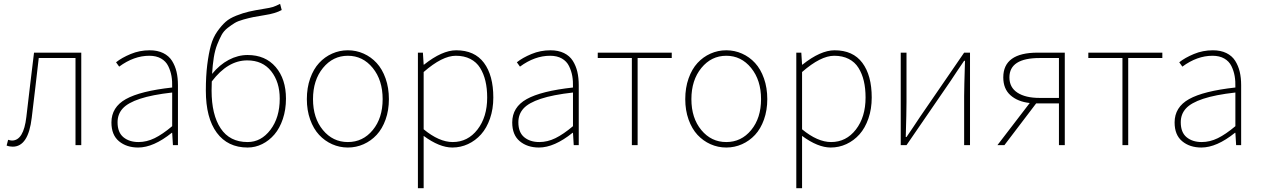

<svg xmlns="http://www.w3.org/2000/svg" viewBox="-20 -750 6515 992"><path d="M45.9 7.8Q28.8 7.8 14.2 2L22 -27.8Q33.7 -23.9 42 -23.9Q102.1 -23.9 116.2 -146Q122.6 -201.2 135.7 -311.8Q148.9 -422.4 155.8 -478H399.9V0H370.1V-450.2H180.2Q174.3 -398.9 162.4 -296.4Q150.4 -193.8 144 -142.1Q126.5 7.8 45.9 7.8Z M693.8 12.2Q633.8 12.2 594.7 -20.3Q555.7 -52.7 555.7 -117.2Q555.7 -196.3 630.4 -238Q705.1 -279.8 869.6 -297.9Q870.6 -330.1 866 -356.9Q861.3 -383.8 849.1 -408.7Q836.9 -433.6 812 -447.8Q787.1 -461.9 751.5 -461.9Q671.9 -461.9 595.7 -405.8L579.6 -428.2Q608.9 -451.7 655 -470.9Q701.2 -490.2 753.4 -490.2Q793.9 -490.2 823.2 -475.8Q852.5 -461.4 868.7 -435.8Q884.8 -410.2 892.1 -379.2Q899.4 -348.1 899.4 -310.1V0H873.5L869.6 -64H867.7Q772.9 12.2 693.8 12.2ZM695.8 -16.1Q737.8 -16.1 778.8 -36.1Q819.8 -56.2 869.6 -98.1V-272Q765.6 -260.3 703.1 -239.5Q640.6 -218.8 614 -189.5Q587.4 -160.2 587.4 -118.2Q587.4 -65.9 617.7 -41Q647.9 -16.1 695.8 -16.1Z M1073.2 -282.2Q1073.2 -157.2 1120.1 -86.7Q1167 -16.1 1259.3 -16.1Q1329.1 -16.1 1377.2 -79.3Q1425.3 -142.6 1425.3 -240.2Q1425.3 -326.2 1381.1 -382.1Q1336.9 -438 1257.3 -438Q1156.7 -438 1074.2 -329.1Q1073.2 -314 1073.2 -282.2ZM1259.3 12.2Q1156.7 12.2 1100.1 -64.2Q1043.5 -140.6 1043.5 -282.2Q1043.5 -356.9 1050.8 -415.5Q1058.1 -474.1 1069.6 -515.6Q1081.1 -557.1 1102.8 -587.6Q1124.5 -618.2 1145.5 -637Q1166.5 -655.8 1201.4 -669.4Q1236.3 -683.1 1265.9 -689.9Q1295.4 -696.8 1341.3 -704.1Q1376.5 -709.5 1390.6 -714.1Q1404.8 -718.8 1427.2 -730L1435.5 -698.2Q1402.8 -680.2 1347.7 -671.9Q1310.1 -666 1288.6 -661.6Q1267.1 -657.2 1238 -649.2Q1209 -641.1 1192.9 -631.3Q1176.8 -621.6 1156.5 -606Q1136.2 -590.3 1125 -569.6Q1113.8 -548.8 1102.3 -520Q1090.8 -491.2 1084.7 -453.4Q1078.6 -415.5 1075.7 -368.2Q1114.3 -415.5 1161.9 -440.7Q1209.5 -465.8 1259.3 -465.8Q1351.1 -465.8 1404.3 -403.8Q1457.5 -341.8 1457.5 -240.2Q1457.5 -183.6 1441.4 -135.5Q1425.3 -87.4 1397.9 -55.4Q1370.6 -23.4 1334.7 -5.6Q1298.8 12.2 1259.3 12.2Z M1565.4 -237.8Q1565.4 -296.4 1582.5 -344.7Q1599.6 -393.1 1628.7 -424.6Q1657.7 -456.1 1696 -473.1Q1734.4 -490.2 1777.3 -490.2Q1820.3 -490.2 1858.6 -473.1Q1897 -456.1 1926 -424.6Q1955.1 -393.1 1972.2 -344.7Q1989.3 -296.4 1989.3 -237.8Q1989.3 -180.2 1972.2 -132.3Q1955.1 -84.5 1926 -53.2Q1897 -22 1858.6 -4.9Q1820.3 12.2 1777.3 12.2Q1734.4 12.2 1696 -4.9Q1657.7 -22 1628.7 -53.2Q1599.6 -84.5 1582.5 -132.3Q1565.4 -180.2 1565.4 -237.8ZM1957 -237.8Q1957 -335.9 1905.8 -398.9Q1854.5 -461.9 1777.3 -461.9Q1700.2 -461.9 1648.7 -398.9Q1597.2 -335.9 1597.2 -237.8Q1597.2 -140.1 1648.4 -78.1Q1699.7 -16.1 1777.3 -16.1Q1855 -16.1 1906 -78.1Q1957 -140.1 1957 -237.8Z M2139.2 222.2V-478H2165L2168.9 -416H2170.9Q2264.2 -490.2 2336.9 -490.2Q2432.1 -490.2 2480.5 -425.3Q2528.8 -360.4 2528.8 -246.1Q2528.8 -187 2511.7 -137.7Q2494.6 -88.4 2465.6 -55.9Q2436.5 -23.4 2398.2 -5.6Q2359.9 12.2 2316.9 12.2Q2250.5 12.2 2168.9 -47.9V222.2ZM2318.8 -16.1Q2397 -16.1 2447 -80.8Q2497.1 -145.5 2497.1 -246.1Q2497.1 -293.5 2488 -331.5Q2479 -369.6 2460.4 -399.4Q2441.9 -429.2 2409.9 -445.6Q2377.9 -461.9 2335 -461.9Q2265.1 -461.9 2168.9 -377.9V-82Q2249 -16.1 2318.8 -16.1Z M2764.6 12.2Q2704.6 12.2 2665.5 -20.3Q2626.5 -52.7 2626.5 -117.2Q2626.5 -196.3 2701.2 -238Q2775.9 -279.8 2940.4 -297.9Q2941.4 -330.1 2936.8 -356.9Q2932.1 -383.8 2919.9 -408.7Q2907.7 -433.6 2882.8 -447.8Q2857.9 -461.9 2822.3 -461.9Q2742.7 -461.9 2666.5 -405.8L2650.4 -428.2Q2679.7 -451.7 2725.8 -470.9Q2772 -490.2 2824.2 -490.2Q2864.7 -490.2 2894 -475.8Q2923.3 -461.4 2939.5 -435.8Q2955.6 -410.2 2962.9 -379.2Q2970.2 -348.1 2970.2 -310.1V0H2944.3L2940.4 -64H2938.5Q2843.8 12.2 2764.6 12.2ZM2766.6 -16.1Q2808.6 -16.1 2849.6 -36.1Q2890.6 -56.2 2940.4 -98.1V-272Q2836.4 -260.3 2773.9 -239.5Q2711.4 -218.8 2684.8 -189.5Q2658.2 -160.2 2658.2 -118.2Q2658.2 -65.9 2688.5 -41Q2718.8 -16.1 2766.6 -16.1Z M3244.6 0V-450.2H3068.4V-478H3450.7V-450.2H3274.4V0Z M3520.5 -237.8Q3520.5 -296.4 3537.6 -344.7Q3554.7 -393.1 3583.7 -424.6Q3612.8 -456.1 3651.1 -473.1Q3689.5 -490.2 3732.4 -490.2Q3775.4 -490.2 3813.7 -473.1Q3852.1 -456.1 3881.1 -424.6Q3910.2 -393.1 3927.2 -344.7Q3944.3 -296.4 3944.3 -237.8Q3944.3 -180.2 3927.2 -132.3Q3910.2 -84.5 3881.1 -53.2Q3852.1 -22 3813.7 -4.9Q3775.4 12.2 3732.4 12.2Q3689.5 12.2 3651.1 -4.9Q3612.8 -22 3583.7 -53.2Q3554.7 -84.5 3537.6 -132.3Q3520.5 -180.2 3520.5 -237.8ZM3912.1 -237.8Q3912.1 -335.9 3860.8 -398.9Q3809.6 -461.9 3732.4 -461.9Q3655.3 -461.9 3603.8 -398.9Q3552.2 -335.9 3552.2 -237.8Q3552.2 -140.1 3603.5 -78.1Q3654.8 -16.1 3732.4 -16.1Q3810.1 -16.1 3861.1 -78.1Q3912.1 -140.1 3912.1 -237.8Z M4094.2 222.2V-478H4120.1L4124 -416H4126Q4219.2 -490.2 4292 -490.2Q4387.2 -490.2 4435.5 -425.3Q4483.9 -360.4 4483.9 -246.1Q4483.9 -187 4466.8 -137.7Q4449.7 -88.4 4420.7 -55.9Q4391.6 -23.4 4353.3 -5.6Q4314.9 12.2 4272 12.2Q4205.6 12.2 4124 -47.9V222.2ZM4273.9 -16.1Q4352.1 -16.1 4402.1 -80.8Q4452.1 -145.5 4452.1 -246.1Q4452.1 -293.5 4443.1 -331.5Q4434.1 -369.6 4415.5 -399.4Q4397 -429.2 4365 -445.6Q4333 -461.9 4290 -461.9Q4220.2 -461.9 4124 -377.9V-82Q4204.1 -16.1 4273.9 -16.1Z M4633.8 0V-478H4663.6V-224.1Q4663.6 -169.9 4659.7 -42H4663.6Q4673.8 -56.6 4698.7 -93.8Q4723.6 -130.9 4733.4 -146L4961.4 -478H4991.7V0H4961.4V-253.9Q4961.4 -292 4965.8 -436H4961.4Q4951.2 -421.4 4926.3 -384.3Q4901.4 -347.2 4891.6 -332L4663.6 0Z M5451.2 0V-215.8H5333.5L5169.4 0H5133.3L5300.3 -217.8Q5238.3 -224.6 5200.9 -257.8Q5163.6 -291 5163.6 -350.1Q5163.6 -478 5341.3 -478H5481.4V0ZM5351.6 -244.1H5451.2V-450.2H5351.6Q5195.3 -450.2 5195.3 -350.1Q5195.3 -298.3 5236.8 -271.2Q5278.3 -244.1 5351.6 -244.1Z M5779.3 0V-450.2H5603V-478H5985.4V-450.2H5809.1V0Z M6187 12.2Q6127 12.2 6087.9 -20.3Q6048.8 -52.7 6048.8 -117.2Q6048.8 -196.3 6123.5 -238Q6198.2 -279.8 6362.8 -297.9Q6363.8 -330.1 6359.1 -356.9Q6354.5 -383.8 6342.3 -408.7Q6330.1 -433.6 6305.2 -447.8Q6280.3 -461.9 6244.6 -461.9Q6165 -461.9 6088.9 -405.8L6072.8 -428.2Q6102.1 -451.7 6148.2 -470.9Q6194.3 -490.2 6246.6 -490.2Q6287.1 -490.2 6316.4 -475.8Q6345.7 -461.4 6361.8 -435.8Q6377.9 -410.2 6385.3 -379.2Q6392.6 -348.1 6392.6 -310.1V0H6366.7L6362.8 -64H6360.8Q6266.1 12.2 6187 12.2ZM6189 -16.1Q6231 -16.1 6272 -36.1Q6313 -56.2 6362.8 -98.1V-272Q6258.8 -260.3 6196.3 -239.5Q6133.8 -218.8 6107.2 -189.5Q6080.6 -160.2 6080.6 -118.2Q6080.6 -65.9 6110.8 -41Q6141.1 -16.1 6189 -16.1Z"/></svg>

Font: Source Sans 3 ExtraLight
Style: Regular
Weight: 200
Designer: Paul D. Hunt
Foundry: Adobe
Version: Version 3.052;hotconv 1.1.0;makeotfexe 2.6.0